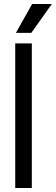

<svg xmlns="http://www.w3.org/2000/svg" viewBox="-20 -946 281 966"><path d="M56.6 0H140.1V-727.5H56.6ZM60.1 -780.8H137.7L240.7 -925.8H141.6Z"/></svg>

Font: Guggenheim Sans Display
Style: Regular
Weight: 400
Designer: Modified by Tom Baber under direction of Pentagram Design 2023
Foundry: rsms
Version: Version 1.001;Glyphs 3.1.2 (3151)